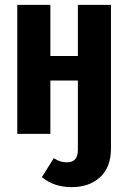

<svg xmlns="http://www.w3.org/2000/svg" viewBox="-20 -550 528 789"><path d="M436 -530V60Q436 137 391.5 178Q347 219 274 219Q202 219 152 178L201 100Q215 109 227.5 113Q240 117 256 117Q300 117 300 66V-219H187V0H51V-530H187V-320H300V-530Z"/></svg>

Font: Fira Sans Compressed SemiBold
Style: Regular
Weight: 600
Width: 1
Designer: bBox Type GmbH & Carrois Corporate GbR & Edenspiekermann AG
Foundry: bBox Type GmbH & Carrois Corporate GbR & Edenspiekermann AG
Version: Version 4.301